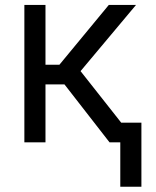

<svg xmlns="http://www.w3.org/2000/svg" viewBox="-20 -565 621 762"><path d="M76.7 0V-545.5H160.5V-308.2H215.9L411.9 -545.5H519.9L299.7 -282.7L522.7 0H414.8L235.8 -230.1H160.5V0ZM541.2 -78.1V176.1H457.4V-78.1Z"/></svg>

Font: Inter Alia
Style: Regular
Weight: 400
Designer: Rasmus Andersson (Latin, Greek, Cyrillic etc.) and Evan from Shavian.info (Shavian, old style figures)
Foundry: Shavian.info
Version: Version 0.001;git-37ab20767